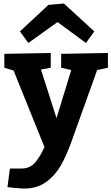

<svg xmlns="http://www.w3.org/2000/svg" viewBox="-20 -845 641 1105"><path d="M4.9 -535.2 272 -540V-455.1L215.8 -444.8L305.2 -165L390.1 -441.9L332 -455.1V-535.2L601.1 -540V-455.1L539.1 -441.9L392.1 -32.2Q363.3 48.8 330.6 106.4Q297.9 164.1 245.8 202.1Q193.8 240.2 120.1 240.2Q99.1 240.2 66.2 236.6Q33.2 232.9 22.9 231.9L37.1 125H102.1Q153.8 125 183.8 88.4Q213.9 51.8 235.8 1L58.1 -439L4.9 -455.1ZM258.8 -816.9 347.7 -824.7 522.9 -664.1 474.6 -597.7 311 -717.8 143.1 -597.7 94.7 -664.1Z"/></svg>

Font: Kadwa
Style: Regular
Weight: 400
Designer: Sol Matas
Foundry: Sol Matas
Version: Version 1.000;PS 001.000;hotconv 1.0.70;makeotf.lib2.5.58329